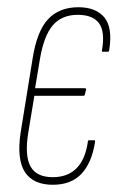

<svg xmlns="http://www.w3.org/2000/svg" viewBox="-20 -505 337 531"><path d="M126 6Q72 6 49 -29Q26 -64 37 -138L70 -342Q82 -419 113 -452Q144 -485 197 -485Q245 -485 268.5 -457Q292 -429 282 -366Q282 -364 281 -363Q280 -362 278 -362H264Q261 -362 262 -366Q271 -417 254 -440.5Q237 -464 195 -464Q151 -464 126 -435Q101 -406 90 -339L77 -261H214Q219 -261 218 -257L215 -245Q214 -240 211 -240H75L58 -137Q48 -74 64.5 -44.5Q81 -15 126 -15Q167 -15 191.5 -39.5Q216 -64 223 -113Q223 -117 226 -117H242Q243 -117 243 -113Q234 -55 205.5 -24.5Q177 6 126 6Z"/></svg>

Font: Sofia Sans Extra Condensed Thin
Style: Italic
Weight: 250
Italic angle: -9°
Version: Version 4.100